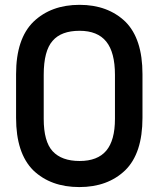

<svg xmlns="http://www.w3.org/2000/svg" viewBox="-20 -739 650 787"><path d="M116.2 -41Q45.9 -111.3 45.9 -255.9V-435.1Q45.9 -580.1 117.2 -649.9Q189.5 -719.2 306.2 -719.2Q421.9 -719.2 494.1 -649.9Q564 -580.1 564 -435.1V-255.9Q564 -110.4 493.2 -41Q421.4 27.8 305.2 27.8Q188 27.8 116.2 -41ZM451.2 -432.1Q451.2 -524.4 415.5 -568.6Q379.9 -612.8 306.2 -612.8Q231 -612.8 195.8 -571.8Q159.2 -530.8 159.2 -432.1V-252Q159.2 -158.7 195.8 -119.1Q232.9 -79.1 306.2 -79.1Q379.9 -79.1 415.5 -121.3Q451.2 -163.6 451.2 -252Z"/></svg>

Font: D-DIN-PRO SemiBold
Style: Bold
Weight: 600
Designer: datto
Foundry: CyberFei
Version: Version 1.000;hotconv 1.0.109;makeotfexe 2.5.65596